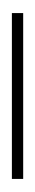

<svg xmlns="http://www.w3.org/2000/svg" viewBox="112 -741 59 323"><g transform="rotate(90 141.5 -579.5)"><path d="M2 -570V-589H281V-570Z"/></g></svg>

Font: Elsie Swash Caps Black
Style: Regular
Weight: 900
Designer: Alejandro Inler
Foundry: Alejandro Inler
Version: 1.001